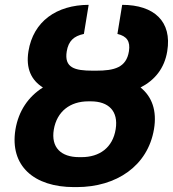

<svg xmlns="http://www.w3.org/2000/svg" viewBox="-20 -757 711 787"><path d="M283.7 9.9H294C457.7 9.9 585.9 -77.1 611.2 -227.6C623.9 -303.3 603 -360.8 556.1 -398.4C614.3 -428.3 654.1 -476.6 665.5 -546.9C685.7 -668.7 612.2 -736.9 480.8 -737.2L461.3 -617.9C500 -608.7 514.9 -587.7 508.5 -546.9C497.9 -479.8 448.5 -467.3 373.9 -467.3H360.1C286.2 -467.3 242.5 -479 253.6 -546.9C260.7 -588.4 281.6 -609 323.9 -617.9L343.4 -737.2C211.6 -736.5 116.5 -669.4 96.6 -546.9C85.2 -476.2 108.3 -428.3 155.9 -398.4C96.2 -360.8 56.1 -302.6 43.3 -226.2C19.2 -77.1 119 9.9 283.7 9.9ZM200.6 -226.2C213.4 -300.4 267.4 -341.6 342 -341.6H352.3C425.4 -341.6 465.9 -301.5 454.2 -227.6C442.1 -151.6 387.8 -112.9 314.6 -112.9H304C230.1 -112.9 188.2 -152.7 200.6 -226.2Z"/></svg>

Font: Margiela Sans
Style: Bold Italic
Weight: 700
Italic angle: -9.39999°
Designer: Stefan Endress, Andreas Faust
Version: Version 1.100;FEAKit 1.0